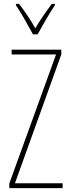

<svg xmlns="http://www.w3.org/2000/svg" viewBox="-20 -970 363 990"><path d="M150 -793H174C200 -840 234 -900 263 -943V-950H247C213 -904 188 -868 162 -824C138 -868 104 -917 78 -950H62V-943C84 -912 123 -843 150 -793ZM303 0V-25H57L296 -689V-714H40V-689H269L28 -24V0Z"/></svg>

Font: Noto Sans Malayalam ExtraCondensed Thin
Style: Regular
Weight: 100
Width: 2
Designer: Jelle Bosma - Monotype Design Team
Foundry: Monotype Imaging Inc.
Version: Version 2.104